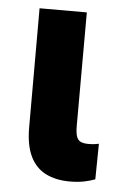

<svg xmlns="http://www.w3.org/2000/svg" viewBox="-44 -562 403 603"><g transform="rotate(5 157.0 -261.0)"><path d="M56.6 -528.3H205.6L205.1 -171.4Q205.1 -149.9 208.7 -138.2Q212.4 -126.5 221.4 -121.8Q230.5 -117.2 246.6 -117.2Q257.3 -117.2 265.1 -118.2Q272.9 -119.1 279.3 -120.6L277.8 -8.3Q260.7 -2 241.7 1.7Q222.7 5.4 198.2 5.4Q154.3 5.4 122.3 -10.7Q90.3 -26.9 73.5 -61.8Q56.6 -96.7 56.6 -153.3Z"/></g></svg>

Font: Roboto Condensed ExtraBold
Style: Regular
Weight: 800
Designer: Christian Robertson
Foundry: Google
Version: Version 3.008; 2023